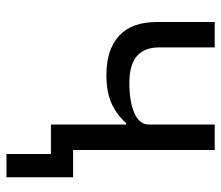

<svg xmlns="http://www.w3.org/2000/svg" viewBox="-66 -490 696 605"><g transform="rotate(90 282.5 -188.0)"><path d="M465.8 0V140.1H539.1V-69.8H453.1V-516.1H373V-310.1Q373 -278.8 336.9 -262.9Q300.8 -247.1 241.2 -247.1Q129.9 -247.1 129.9 -340.8V-516.1H49.8V-334Q49.8 -254.9 93.3 -214.8Q136.7 -174.8 216.8 -174.8Q270.5 -174.8 306.2 -190.9Q341.8 -207 368.2 -236.8H373V0Z"/></g></svg>

Font: Plexus Sans
Style: Regular
Weight: 400
Version: Version 2.001;PS 002.001;hotconv 1.0.70;makeotf.lib2.5.58329